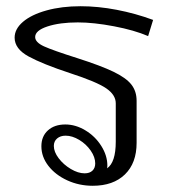

<svg xmlns="http://www.w3.org/2000/svg" viewBox="-20 -587 542 617"><path d="M93 -468Q93 -451 121.5 -438Q150 -425 229 -400Q304 -376 344.5 -356.5Q385 -337 402 -315.5Q419 -294 419 -263V-128Q419 -63 381.5 -26.5Q344 10 278 10Q234 10 196 -7.5Q158 -25 135.5 -54Q113 -83 113 -117Q113 -149 134 -168Q155 -187 190 -187Q223 -187 254.5 -168Q286 -149 305.5 -118Q325 -87 325 -55Q325 -49 324 -46Q352 -65 352 -132V-255Q352 -282 321.5 -303Q291 -324 205 -352Q117 -381 72 -405.5Q27 -430 27 -466Q27 -494 54 -517Q81 -540 129.5 -553.5Q178 -567 239 -567Q295 -567 355 -555.5Q415 -544 472 -523L456 -471Q412 -490 346.5 -502.5Q281 -515 230 -515Q172 -515 132.5 -502Q93 -489 93 -468ZM286 -62Q286 -82 271.5 -103Q257 -124 234.5 -137.5Q212 -151 191 -151Q174 -151 163.5 -142Q153 -133 153 -118Q153 -99 168.5 -78.5Q184 -58 207.5 -44Q231 -30 252 -30Q268 -30 277 -38.5Q286 -47 286 -62Z"/></svg>

Font: KoHo
Style: Regular
Weight: 400
Version: Version 1.000; ttfautohint (v1.6)